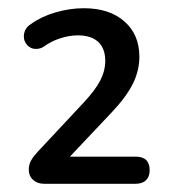

<svg xmlns="http://www.w3.org/2000/svg" viewBox="-20 -729 420 467"><path d="M50 -316Q50 -328 55 -337.5Q60 -347 70 -358L184 -480Q212 -510 224 -533.5Q236 -557 236 -581Q236 -611 219 -627Q202 -643 169 -643Q149 -643 127 -636Q105 -629 87 -616Q79 -610 67 -610Q55 -610 46.5 -619Q38 -628 38 -640Q38 -660 56 -671Q81 -689 115.5 -699Q150 -709 184 -709Q246 -709 282.5 -677Q319 -645 319 -591Q319 -557 303 -525Q287 -493 252 -456L150 -348H310Q344 -348 344 -315Q344 -299 335 -290.5Q326 -282 310 -282H87Q71 -282 60.5 -291.5Q50 -301 50 -316Z"/></svg>

Font: SN Pro
Style: Regular
Weight: 400
Designer: Tobias Whetton
Foundry: Supernotes
Version: Version 1.003